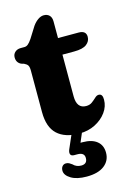

<svg xmlns="http://www.w3.org/2000/svg" viewBox="-122 -647 630 929"><g transform="rotate(-15 192.5 -182.0)"><path d="M41.5 -384.5 28 -388.5Q5.5 -399.5 5.5 -425.5Q5.5 -441.5 16.8 -451.8Q28 -462 45.5 -462H64.5Q74 -462 82.5 -468.8Q91 -475.5 102.5 -492.5L138 -549Q150 -566 164.8 -576.2Q179.5 -586.5 194 -586.5Q211.5 -586.5 222 -576Q232.5 -565.5 232.5 -545V-462H335.5Q373 -462 373 -431Q373 -408.5 353.8 -393.8Q334.5 -379 291 -379H232.5V-170.5Q232.5 -109 279.5 -109Q298 -109 310.2 -118.5Q322.5 -128 332.2 -137.2Q342 -146.5 352 -146Q371 -145.5 370.5 -116.5Q370.5 -83 349.5 -54Q328.5 -25 293.2 -7Q258 11 214.5 11Q141.5 11 103.2 -24.8Q65 -60.5 65 -136V-344Q65 -362.5 59.8 -370.5Q54.5 -378.5 41.5 -384.5ZM181 -9H234L206.5 55.5Q211.5 55.5 217 55.5Q263 55.5 288.2 75.8Q313.5 96 313.5 133.5Q313.5 173.5 282.5 197.5Q251.5 221.5 194 221.5Q144.5 221.5 115.8 204Q87 186.5 87 163.5Q87 150 94 141.8Q101 133.5 112.5 133.5Q121 133.5 128 137.2Q135 141 141.5 146Q157.5 163 182 163Q212.5 163 212.5 133Q212.5 105.5 177.5 105.5H162Q147 105.5 143.2 96.2Q139.5 87 145.5 72.5Z"/></g></svg>

Font: Fraunces 72pt S100
Style: Bold
Weight: 700
Version: Version 1.000; ttfautohint (v1.8.3)